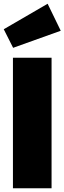

<svg xmlns="http://www.w3.org/2000/svg" viewBox="-26 -1004 344 1024"><path d="M249 0H43V-696H249ZM298 -840 44 -749 -6 -848 228 -984Z"/></svg>

Font: FiraGO Heavy
Style: Regular
Weight: 900
Designer: bBox Type
Foundry: bBox Type GmbH
Version: Version 1.001